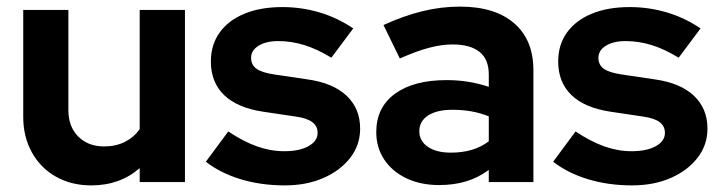

<svg xmlns="http://www.w3.org/2000/svg" viewBox="-20 -551 2175 581"><path d="M256.4 10Q195.9 10 149.4 -16.3Q102.8 -42.6 76.6 -89.7Q50.3 -136.8 50.3 -197.6V-521H186.9V-217.6Q186.9 -167.8 216.7 -137.9Q246.5 -107.9 295.5 -107.9Q330.4 -107.9 357.7 -121.6Q385 -135.3 402.7 -160.2V-521H539.7V0H402.7V-42.3Q343 10 256.4 10Z M841.8 10Q770.5 10 709.2 -8.4Q647.9 -26.7 602.9 -61.6L670.7 -153.2Q716.5 -122.6 757.8 -108Q799 -93.4 840.2 -93.4Q885.9 -93.4 913.5 -108.7Q941.1 -124 941.1 -149Q941.1 -169.1 925.4 -181.2Q909.7 -193.3 876 -198.1L776.2 -213Q698.3 -224.7 658.2 -263.3Q618.1 -302 618.1 -365Q618.1 -415.6 644.6 -452.5Q671.1 -489.5 719.7 -509.5Q768.3 -529.6 834.8 -529.6Q891.9 -529.6 946.3 -513.6Q1000.8 -497.6 1048.9 -465L982.7 -376.4Q940 -402.5 900.9 -414.6Q861.7 -426.7 822.2 -426.7Q785.2 -426.7 762.5 -412.6Q739.8 -398.6 739.8 -375.9Q739.8 -354.7 756.1 -343Q772.3 -331.2 810.6 -325.6L910.5 -310.8Q987.6 -300 1028.7 -261.4Q1069.8 -222.7 1069.8 -161.6Q1069.8 -112.2 1039.9 -73.6Q1010.1 -35 958.8 -12.5Q907.6 10 841.8 10Z M1308.6 9Q1252.9 9 1209.9 -11.4Q1167 -31.9 1142.8 -68Q1118.6 -104.2 1118.6 -151.3Q1118.6 -225.9 1175.1 -267.2Q1231.6 -308.6 1331.4 -308.6Q1398.8 -308.6 1459.1 -288.2V-325.6Q1459.1 -371.3 1431.2 -393.9Q1403.3 -416.5 1349 -416.5Q1316.3 -416.5 1278.1 -406.4Q1239.9 -396.2 1189.9 -374L1140.4 -475.3Q1202.3 -503.5 1258.6 -517.2Q1315 -531 1371.8 -531Q1477.5 -531 1535.8 -480.7Q1594.1 -430.3 1594.1 -338.4V0H1459.1V-36.8Q1426.6 -12.8 1389.6 -1.9Q1352.7 9 1308.6 9ZM1248.9 -154Q1248.9 -124.2 1274.8 -106.6Q1300.6 -89.1 1344.5 -89.1Q1378 -89.1 1406.8 -97.3Q1435.6 -105.6 1459.1 -123.5V-198.9Q1433.8 -209.1 1406.7 -214Q1379.6 -218.8 1349.2 -218.8Q1302.1 -218.8 1275.5 -201.6Q1248.9 -184.4 1248.9 -154Z M1892.8 10Q1821.5 10 1760.2 -8.4Q1698.9 -26.7 1653.9 -61.6L1721.7 -153.2Q1767.5 -122.6 1808.8 -108Q1850 -93.4 1891.2 -93.4Q1936.9 -93.4 1964.5 -108.7Q1992.1 -124 1992.1 -149Q1992.1 -169.1 1976.4 -181.2Q1960.7 -193.3 1927 -198.1L1827.2 -213Q1749.3 -224.7 1709.2 -263.3Q1669.1 -302 1669.1 -365Q1669.1 -415.6 1695.6 -452.5Q1722.1 -489.5 1770.7 -509.5Q1819.3 -529.6 1885.8 -529.6Q1942.9 -529.6 1997.3 -513.6Q2051.8 -497.6 2099.9 -465L2033.7 -376.4Q1991 -402.5 1951.9 -414.6Q1912.7 -426.7 1873.2 -426.7Q1836.2 -426.7 1813.5 -412.6Q1790.8 -398.6 1790.8 -375.9Q1790.8 -354.7 1807.1 -343Q1823.3 -331.2 1861.6 -325.6L1961.5 -310.8Q2038.6 -300 2079.7 -261.4Q2120.8 -222.7 2120.8 -161.6Q2120.8 -112.2 2090.9 -73.6Q2061.1 -35 2009.8 -12.5Q1958.6 10 1892.8 10Z"/></svg>

Font: Red Hat Display VF
Style: Regular
Weight: 300
Designer: Pentagram, MCKL
Foundry: Pentagram, MCKL
Version: Version 1.023